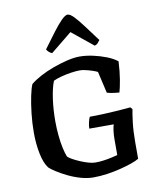

<svg xmlns="http://www.w3.org/2000/svg" viewBox="-102 -1058 951 1138"><g transform="rotate(-10 373.0 -488.5)"><path d="M367 0Q331 0 291 -11.5Q251 -23 214.5 -41Q178 -59 151 -76.5Q124 -94 113 -105Q89 -136 77 -195.5Q65 -255 65 -321Q65 -380 71.5 -437.5Q78 -495 87.5 -540.5Q97 -586 107 -608Q131 -628 168 -648Q205 -668 249 -684Q293 -700 335 -710Q377 -720 410 -720Q447 -720 489 -711Q531 -702 569.5 -687Q608 -672 633 -652Q630 -591 622 -543.5Q614 -496 606 -469Q579 -471 559.5 -474.5Q540 -478 532 -481L502 -611Q491 -617 471 -623.5Q451 -630 431.5 -634.5Q412 -639 398 -639Q376 -639 345 -634.5Q314 -630 284 -622Q254 -614 236 -605Q228 -586 221.5 -558Q215 -530 210.5 -497.5Q206 -465 204 -431.5Q202 -398 202 -367Q202 -325 206 -282.5Q210 -240 217.5 -205.5Q225 -171 234 -149Q242 -141 260.5 -130.5Q279 -120 303.5 -109.5Q328 -99 352 -92Q376 -85 395 -85Q419 -85 444 -88.5Q469 -92 491.5 -97Q514 -102 529 -106V-203Q529 -230 532.5 -254Q536 -278 540 -289H393Q393 -307 398 -327.5Q403 -348 408 -358Q448 -358 493.5 -360Q539 -362 581.5 -365Q624 -368 654 -371L665 -359Q660 -335 653.5 -282.5Q647 -230 647 -164V-63Q631 -53 601 -42.5Q571 -32 531.5 -22Q492 -12 449.5 -6Q407 0 367 0ZM254 -768Q243 -772 234.5 -780Q226 -788 222 -796Q261 -849 291.5 -889.5Q322 -930 345.5 -953.5Q369 -977 383 -977Q398 -977 421 -953Q444 -929 474.5 -888Q505 -847 543 -796Q539 -791 531 -781Q523 -771 510 -768L382 -872Z"/></g></svg>

Font: Texturina Medium 12pt SemiBold
Style: Regular
Weight: 600
Version: Version 1.002